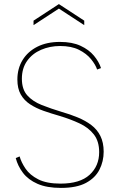

<svg xmlns="http://www.w3.org/2000/svg" viewBox="-20 -912 584 939"><path d="M76 -147Q84 -118 105 -87Q126 -56 167 -35Q208 -14 276 -14Q371 -14 418 -57Q465 -100 465 -168Q465 -221 439 -254.5Q413 -288 369 -308.5Q325 -329 272 -345Q230 -357 193 -370Q156 -383 127 -402Q98 -421 81.5 -450Q65 -479 65 -523Q65 -577 90.5 -618.5Q116 -660 162.5 -683.5Q209 -707 273 -707Q333 -707 374 -688Q415 -669 439.5 -639.5Q464 -610 474 -579L455 -572Q447 -596 425 -623Q403 -650 366 -668.5Q329 -687 274 -687Q224 -687 181 -668.5Q138 -650 112.5 -614Q87 -578 87 -527Q87 -475 113.5 -445.5Q140 -416 184 -398.5Q228 -381 281 -365Q323 -353 360.5 -337.5Q398 -322 426.5 -300.5Q455 -279 471 -247Q487 -215 487 -170Q487 -123 466.5 -82.5Q446 -42 400.5 -17.5Q355 7 278 7Q209 7 163.5 -13Q118 -33 92.5 -66.5Q67 -100 57 -139ZM392 -789 268 -870 144 -789V-811L268 -892L392 -811Z"/></svg>

Font: Albert Sans Thin
Style: Regular
Weight: 250
Designer: Andreas Rasmussen
Foundry: a.Foundry
Version: Version 1.025